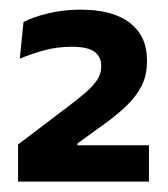

<svg xmlns="http://www.w3.org/2000/svg" viewBox="-20 -730 339 388"><path d="M281 -363H16.5V-438L114 -512Q135.5 -528 151.2 -541.5Q167 -555 175.8 -567.8Q184.5 -580.5 184.5 -594.5V-597.5Q184.5 -615 171.2 -625.2Q158 -635.5 124.5 -635.5Q95 -635.5 68.2 -628Q41.5 -620.5 20 -611.5L27.5 -685.5Q47.5 -696 78.2 -703.2Q109 -710.5 142.5 -710.5Q208.5 -710.5 242.8 -683.5Q277 -656.5 277 -609.5V-605Q277 -579 267 -558.2Q257 -537.5 238.2 -518.8Q219.5 -500 191 -479.5L136.5 -440V-424L95 -436.5H281Z"/></svg>

Font: Anek Kannada SemiBold
Style: Regular
Weight: 600
Version: Version 1.003